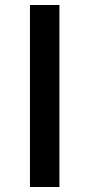

<svg xmlns="http://www.w3.org/2000/svg" viewBox="-20 -749 358 769"><path d="M100 -729H218V0H100Z"/></svg>

Font: Reem Kufi Medium
Style: Regular
Weight: 500
Designer: Khaled Hosny
Version: Version 1.001